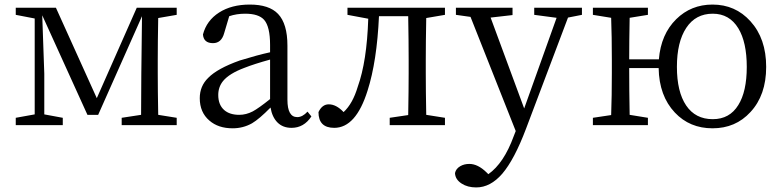

<svg xmlns="http://www.w3.org/2000/svg" viewBox="-20 -548 3427 841"><path d="M49 0V-32L132 -47V-467L49 -483V-514H225L404 -118L579 -514H754V-483L673 -469Q671 -359 671 -286V-228Q671 -155 673 -45L754 -32V0H513V-32L598 -45L599 -225L602 -477L410 -45H363L165 -481L174 -225V-47L255 -32V0Z M999 14Q936 14 897 -20Q855 -56 855 -118Q855 -171 892 -207Q932 -248 1030 -283Q1108 -307 1163 -319V-351Q1163 -431 1137 -461Q1113 -488 1054 -488Q1016 -488 984 -477L962 -403Q950 -359 913 -359Q872 -359 869 -397Q885 -458 939.5 -493Q994 -528 1074 -528Q1159 -528 1198 -487Q1239 -444 1239 -348V-111Q1239 -35 1282 -35Q1305 -35 1327 -59L1344 -38Q1311 12 1257 12Q1219 12 1195.5 -11.5Q1172 -35 1165 -77Q1116 -27 1084 -8Q1045 14 999 14ZM1028 -45Q1058 -45 1087 -60Q1113 -74 1163 -114V-287Q1094 -268 1051 -251Q984 -226 957 -193Q936 -167 936 -132Q936 -89 962 -66Q986 -45 1028 -45Z M1444 12Q1375 12 1375 -57Q1391 -91 1420 -91Q1453 -91 1485 -57Q1525 -94 1547 -168Q1587 -279 1593 -466L1502 -483V-514H1929V-483L1847 -469Q1845 -359 1845 -286V-228Q1845 -155 1847 -45L1929 -32V0H1687V-32L1768 -44Q1770 -156 1770 -228V-286Q1770 -367 1768 -477H1640Q1631 -279 1590 -151Q1539 12 1444 12Z M2066 273Q2028 273 2002 256Q1974 238 1973 210Q1977 191 1996 180Q2013 170 2036 170Q2073 170 2111 207L2119 215Q2187 167 2230 49L2239 26L2041 -474L1977 -483V-514H2225V-482L2129 -471L2276 -73L2418 -470L2320 -483V-514H2529V-483L2468 -471L2284 16Q2233 151 2180 213Q2128 273 2066 273Z M3101 14Q3001 14 2936 -55Q2867 -128 2865 -250H2736Q2736 -153 2738 -45L2818 -32V0H2577V-32L2657 -44Q2660 -127 2660 -228V-286Q2660 -388 2657 -470L2577 -483V-514H2818V-483L2738 -470Q2736 -362 2736 -288H2866Q2875 -398 2942 -464Q3007 -528 3101 -528Q3201 -528 3267 -455Q3336 -379 3336 -255Q3336 -131 3267 -57Q3202 14 3101 14ZM3102 -26Q3176 -26 3214 -88Q3251 -147 3251 -255Q3251 -363 3214 -424Q3175 -488 3102 -488Q3027 -488 2986 -426Q2945 -364 2945 -255Q2945 -146 2985.5 -86Q3026 -26 3102 -26Z"/></svg>

Font: Cactus Classical Serif
Style: Regular
Weight: 400
Designer: Henry Chan (via Glyphwiki)、田海東、宇文滿月
Foundry: Moonlit Owen
Version: Version 1.000